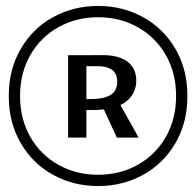

<svg xmlns="http://www.w3.org/2000/svg" viewBox="-20 -688 660 646"><path d="M446.5 -225H373.2L319.8 -340.7L375.2 -352.7ZM209.2 -225V-502.2H270.7V-225ZM374.5 -412.8Q374.5 -429.5 367.8 -441.1Q361 -452.7 346.4 -458.9Q331.8 -465.2 309 -465.2H242.5V-502.2L324.7 -502.5Q360.3 -502.8 385.9 -493.1Q411.5 -483.3 425 -464.2Q438.5 -445 438.5 -417Q438.5 -372.7 403 -345.2Q367.5 -317.8 288.8 -317.8H241.5L241.7 -354.7H284.7Q319.8 -354.7 339.8 -362.7Q359.8 -370.7 367.2 -383.5Q374.5 -396.3 374.5 -412.8ZM9.5 -365Q9.5 -454.5 49.8 -523.5Q90 -592.5 158.5 -630.2Q227 -668 310 -668Q393 -668 461.5 -630.2Q530 -592.5 570.2 -523.5Q610.5 -454.5 610.5 -365Q610.5 -275.5 570.2 -206.5Q530 -137.5 461.5 -99.8Q393 -62 310 -62Q227 -62 158.5 -99.8Q90 -137.5 49.8 -206.5Q9.5 -275.5 9.5 -365ZM572.5 -365Q572.5 -442.5 537.8 -503Q503 -563.5 443 -596.8Q383 -630 310 -630Q237 -630 177 -596.8Q117 -563.5 82.2 -503Q47.5 -442.5 47.5 -365Q47.5 -287.5 82.2 -227Q117 -166.5 177 -133.2Q237 -100 310 -100Q383 -100 443 -133.2Q503 -166.5 537.8 -227Q572.5 -287.5 572.5 -365Z"/></svg>

Font: Monaspace Krypton Var ExLight
Style: Regular
Weight: 200
Designer: Riley Cran and the Lettermatic Team
Version: Version 1.200 (Monaspace Krypton Var)